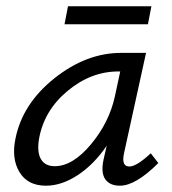

<svg xmlns="http://www.w3.org/2000/svg" viewBox="-20 -584 547 610"><path d="M461 -564 450 -507H185L196 -564ZM459 -97 483 -66Q411 6 361 6Q329 6 314.5 -14.5Q300 -35 309 -77L319 -121Q279 -62 227.5 -28Q176 6 126 6Q68 6 42 -37Q16 -80 29 -143Q51 -254 152.5 -335Q254 -416 365 -416H444L374 -97Q365 -55 391 -55Q414 -55 459 -97ZM154 -56Q211 -56 269 -125.5Q327 -195 345 -278L362 -357H356Q269 -357 194.5 -295Q120 -233 104 -143Q97 -101 110 -78.5Q123 -56 154 -56Z"/></svg>

Font: EauTest Medium
Style: Italic
Weight: 500
Italic angle: -12°
Designer: Christian Thalmann (Catharsis Fonts)
Version: Version 0.001;PS 000.001;hotconv 1.0.88;makeotf.lib2.5.64775